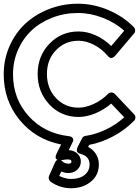

<svg xmlns="http://www.w3.org/2000/svg" viewBox="-22 -751 747 1031"><path d="M-2 -352.1Q-2 -432.1 28.8 -502.4Q59.6 -572.8 112.8 -622.8Q166 -672.9 240 -701.9Q314 -731 397 -731Q479.5 -731 559.8 -697Q640.1 -663.1 696.8 -605Q703.1 -598.6 703.6 -588.4Q704.1 -578.1 698.2 -571.8L595.2 -450.2Q574.2 -429.2 557.1 -450.2Q525.9 -487.8 483.2 -510Q440.4 -532.2 399.9 -532.2Q327.1 -532.2 278.6 -481.4Q230 -430.7 230 -354Q230 -275.9 278.6 -224.4Q327.1 -172.9 399.9 -172.9Q438 -172.9 481.4 -192.9Q524.9 -212.9 558.1 -247.1Q564.9 -253.9 575.2 -254.4Q585.4 -254.9 594.2 -247.1L698.2 -137.2Q705.1 -129.9 705.1 -119.6Q705.1 -109.4 698.2 -103Q650.4 -53.7 586.7 -19.5Q522.9 14.6 457 26.9L451.2 38.1Q478 51.8 493.4 76.4Q508.8 101.1 508.8 131.8Q508.8 189.9 465.6 224.9Q422.4 259.8 358.9 259.8Q300.8 259.8 250 225.1Q243.2 220.2 240.5 210.7Q237.8 201.2 241.2 193.8L272.9 123Q273.4 121.6 274.4 119.6Q275.4 117.7 279.1 113Q282.7 108.4 286.9 106.4Q291 104.5 298.1 106.2Q305.2 107.9 313 115.2Q325.7 127.9 345.2 127.9Q361.8 127.9 361.8 116.2Q361.8 105 340.8 105Q331.5 105 309.1 108.9H297.9Q297.9 108.4 294.4 108.9Q291 109.4 286.9 107.4Q282.7 105.5 279.5 102.5Q276.4 99.6 276.6 91.8Q276.9 84 282.2 73.2L306.2 24.9Q168.9 -2.4 83.5 -106.7Q-2 -210.9 -2 -352.1ZM47.9 -352.1Q47.9 -220.7 131.6 -127.9Q215.3 -35.2 346.2 -20Q363.8 -18.1 368.7 -9Q373.5 0 370.1 7.8L366.2 16.1L347.2 55.2Q374.5 56.6 393.3 73.5Q412.1 90.3 412.1 116.2Q412.1 142.6 392.8 160.4Q373.5 178.2 345.2 178.2Q325.7 178.2 307.1 169.9L295.9 193.8Q330.6 210 358.9 210Q405.8 210 432.4 188.5Q459 167 459 131.8Q459 87.9 410.2 75.2Q400.4 72.8 395.5 67.9Q390.6 63 390.6 57.1Q390.6 51.3 391.6 47.4Q392.6 43.5 394 40L418 -6.8Q424.3 -19.5 436 -21Q492.2 -29.3 546.6 -55.4Q601.1 -81.5 645 -121.1L575.2 -194.8Q537.1 -162.1 490.5 -142.6Q443.8 -123 399.9 -123Q306.2 -123 243.2 -189.9Q180.2 -256.8 180.2 -354Q180.2 -450.2 243.4 -516.1Q306.6 -582 399.9 -582Q445.8 -582 491.9 -561.3Q538.1 -540.5 575.2 -503.9L645 -585.9Q596.2 -629.9 529.8 -655.5Q463.4 -681.2 397 -681.2Q322.8 -681.2 257.8 -655.8Q192.9 -630.4 146.7 -586.7Q100.6 -543 74.2 -482.2Q47.9 -421.4 47.9 -352.1Z"/></svg>

Font: Trueno Bold Outline
Style: Regular
Weight: 700
Width: 6
Designer: Julieta Ulanovsky
Foundry: Julieta Ulanovsky
Version: Version 3.001b | FøM Fix